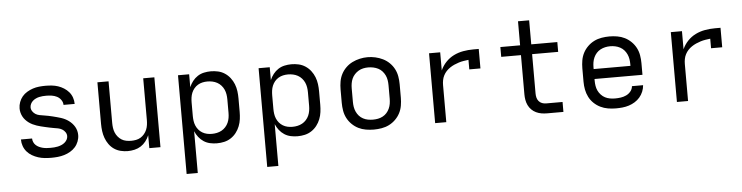

<svg xmlns="http://www.w3.org/2000/svg" viewBox="-51 -954 5502 1424"><g transform="rotate(-5 2700.0 -242.0)"><path d="M299 8Q274 8 249.5 5.5Q225 3 201.5 -4.5Q178 -12 156.5 -24.5Q135 -37 119 -55.5Q103 -74 94.5 -97.5Q86 -121 86 -146Q86 -146 86 -146.5Q86 -147 86 -147H169Q169 -147 169 -147Q169 -147 169 -147Q169 -133 175 -119.5Q181 -106 191.5 -96.5Q202 -87 215 -81Q228 -75 242 -71.5Q256 -68 270 -67Q284 -66 299 -66Q313 -66 327 -67Q341 -68 354.5 -71Q368 -74 381 -79.5Q394 -85 405 -94Q416 -103 423 -115.5Q430 -128 430 -142Q430 -158 420.5 -172Q411 -186 397 -194Q383 -202 367.5 -205Q352 -208 336 -210.5Q320 -213 304.5 -216.5Q289 -220 273 -223.5Q257 -227 241.5 -231Q226 -235 211 -240Q196 -245 181.5 -252Q167 -259 154 -268.5Q141 -278 130 -290Q119 -302 111.5 -316Q104 -330 100 -345.5Q96 -361 96 -377Q96 -401 104.5 -424Q113 -447 128 -465Q143 -483 164 -495.5Q185 -508 207.5 -515.5Q230 -523 254 -525.5Q278 -528 301 -528Q325 -528 349 -525.5Q373 -523 395.5 -515.5Q418 -508 438.5 -495Q459 -482 474.5 -464Q490 -446 498 -423Q506 -400 506 -376Q506 -376 506 -375.5Q506 -375 506 -375H423Q423 -375 423 -375Q423 -375 423 -375Q423 -395 410.5 -412.5Q398 -430 380 -439Q362 -448 342 -451Q322 -454 301 -454Q288 -454 274.5 -453Q261 -452 248 -449Q235 -446 222.5 -440Q210 -434 200 -425Q190 -416 184 -403.5Q178 -391 178 -378Q178 -362 187.5 -348Q197 -334 210.5 -326Q224 -318 240 -315Q256 -312 272 -309.5Q288 -307 303.5 -304Q319 -301 334.5 -297Q350 -293 365.5 -289Q381 -285 396.5 -280Q412 -275 426 -268Q440 -261 453 -251.5Q466 -242 477 -230Q488 -218 496 -204Q504 -190 508 -174.5Q512 -159 512 -143Q512 -119 503 -95.5Q494 -72 478 -54Q462 -36 440.5 -23.5Q419 -11 395.5 -4Q372 3 347.5 5.5Q323 8 299 8Z M868 8Q842 8 815.5 1.5Q789 -5 767 -20Q745 -35 729 -57.5Q713 -80 704 -105Q695 -130 691.5 -156.5Q688 -183 688 -210V-520H771V-210Q771 -192 773.5 -173.5Q776 -155 783 -138Q790 -121 802 -106.5Q814 -92 829.5 -82.5Q845 -73 863.5 -69.5Q882 -66 900 -66Q918 -66 936.5 -69.5Q955 -73 970.5 -82.5Q986 -92 998 -106.5Q1010 -121 1017 -138Q1024 -155 1026.5 -173.5Q1029 -192 1029 -210V-520H1112V0H1029V-96Q1019 -72 1003 -51.5Q987 -31 966 -17.5Q945 -4 919.5 2Q894 8 868 8Z M1288 215V-520H1371V-424Q1381 -448 1397 -468.5Q1413 -489 1434.5 -503Q1456 -517 1481.5 -522.5Q1507 -528 1532 -528Q1560 -528 1586.5 -522Q1613 -516 1636 -501Q1659 -486 1676 -464Q1693 -442 1703 -416.5Q1713 -391 1716.5 -364Q1720 -337 1720 -310V-210Q1720 -183 1716.5 -156Q1713 -129 1703 -103.5Q1693 -78 1676 -56Q1659 -34 1636 -19Q1613 -4 1586.5 2Q1560 8 1532 8Q1507 8 1481.5 2.5Q1456 -3 1434.5 -17Q1413 -31 1397 -51.5Q1381 -72 1371 -96V215ZM1501 -65Q1520 -65 1538.5 -69Q1557 -73 1573.5 -82Q1590 -91 1603 -105.5Q1616 -120 1623.5 -137Q1631 -154 1634 -172.5Q1637 -191 1637 -210V-310Q1637 -329 1634 -347.5Q1631 -366 1623.5 -383Q1616 -400 1603 -414.5Q1590 -429 1573.5 -438Q1557 -447 1538.5 -451Q1520 -455 1501 -455Q1482 -455 1464 -451Q1446 -447 1430 -437.5Q1414 -428 1402 -413.5Q1390 -399 1383 -382Q1376 -365 1373.5 -346.5Q1371 -328 1371 -310V-210Q1371 -192 1373.5 -173.5Q1376 -155 1383 -138Q1390 -121 1402 -106.5Q1414 -92 1430 -82.5Q1446 -73 1464 -69Q1482 -65 1501 -65Z M1888 215V-520H1971V-424Q1981 -448 1997 -468.5Q2013 -489 2034.5 -503Q2056 -517 2081.5 -522.5Q2107 -528 2132 -528Q2160 -528 2186.5 -522Q2213 -516 2236 -501Q2259 -486 2276 -464Q2293 -442 2303 -416.5Q2313 -391 2316.5 -364Q2320 -337 2320 -310V-210Q2320 -183 2316.5 -156Q2313 -129 2303 -103.5Q2293 -78 2276 -56Q2259 -34 2236 -19Q2213 -4 2186.5 2Q2160 8 2132 8Q2107 8 2081.5 2.5Q2056 -3 2034.5 -17Q2013 -31 1997 -51.5Q1981 -72 1971 -96V215ZM2101 -65Q2120 -65 2138.5 -69Q2157 -73 2173.5 -82Q2190 -91 2203 -105.5Q2216 -120 2223.5 -137Q2231 -154 2234 -172.5Q2237 -191 2237 -210V-310Q2237 -329 2234 -347.5Q2231 -366 2223.5 -383Q2216 -400 2203 -414.5Q2190 -429 2173.5 -438Q2157 -447 2138.5 -451Q2120 -455 2101 -455Q2082 -455 2064 -451Q2046 -447 2030 -437.5Q2014 -428 2002 -413.5Q1990 -399 1983 -382Q1976 -365 1973.5 -346.5Q1971 -328 1971 -310V-210Q1971 -192 1973.5 -173.5Q1976 -155 1983 -138Q1990 -121 2002 -106.5Q2014 -92 2030 -82.5Q2046 -73 2064 -69Q2082 -65 2101 -65Z M2700 8Q2671 8 2641.5 3Q2612 -2 2586 -15Q2560 -28 2538.5 -49Q2517 -70 2503.5 -96Q2490 -122 2485 -151.5Q2480 -181 2480 -210V-310Q2480 -339 2485 -368.5Q2490 -398 2503.5 -424Q2517 -450 2538.5 -471Q2560 -492 2586.5 -505Q2613 -518 2642 -524.5Q2671 -531 2700 -531Q2729 -531 2758 -524.5Q2787 -518 2813.5 -505Q2840 -492 2861.5 -471Q2883 -450 2896.5 -424Q2910 -398 2915 -368.5Q2920 -339 2920 -310V-210Q2920 -181 2915 -151.5Q2910 -122 2896.5 -96Q2883 -70 2861.5 -49Q2840 -28 2814 -15Q2788 -2 2758.5 3Q2729 8 2700 8ZM2700 -66Q2719 -66 2737.5 -69.5Q2756 -73 2773 -82Q2790 -91 2802.5 -105Q2815 -119 2823 -136.5Q2831 -154 2834 -172.5Q2837 -191 2837 -210V-310Q2837 -329 2834 -348Q2831 -367 2823 -384Q2815 -401 2802 -415.5Q2789 -430 2772 -438.5Q2755 -447 2736 -451Q2717 -455 2698 -455Q2679 -455 2660.5 -451Q2642 -447 2626 -437.5Q2610 -428 2597 -414Q2584 -400 2576.5 -383Q2569 -366 2566 -347.5Q2563 -329 2563 -310V-210Q2563 -191 2566 -172.5Q2569 -154 2577 -136.5Q2585 -119 2597.5 -105Q2610 -91 2627 -82Q2644 -73 2662.5 -69.5Q2681 -66 2700 -66Z M3157 0V-520H3240V-385Q3255 -419 3281 -446.5Q3307 -474 3340.5 -490.5Q3374 -507 3411 -513.5Q3448 -520 3486 -520H3527V-375H3444V-446Q3426 -444 3407.5 -441Q3389 -438 3371.5 -432.5Q3354 -427 3337 -419.5Q3320 -412 3304.5 -401.5Q3289 -391 3276.5 -377.5Q3264 -364 3255.5 -347.5Q3247 -331 3243.5 -312.5Q3240 -294 3240 -276V0Z M3990 0Q3969 0 3948.5 -3.5Q3928 -7 3909 -16Q3890 -25 3875 -40Q3860 -55 3851 -74Q3842 -93 3838.5 -113.5Q3835 -134 3835 -155V-447H3688V-520H3835V-699H3918V-520H4112V-447H3918V-155Q3918 -139 3921.5 -124Q3925 -109 3935 -97Q3945 -85 3959.5 -79.5Q3974 -74 3990 -74H4112V0Z M4502 8Q4473 8 4443.5 3Q4414 -2 4387.5 -15Q4361 -28 4339.5 -48.5Q4318 -69 4304.5 -95.5Q4291 -122 4285.5 -151Q4280 -180 4280 -210V-310Q4280 -339 4285 -368.5Q4290 -398 4303.5 -424Q4317 -450 4338.5 -471Q4360 -492 4386 -505Q4412 -518 4441.5 -523Q4471 -528 4500 -528Q4529 -528 4558.5 -523Q4588 -518 4614 -505Q4640 -492 4661.5 -471Q4683 -450 4696.5 -424Q4710 -398 4715 -368.5Q4720 -339 4720 -310V-223H4363V-210Q4363 -191 4366 -172Q4369 -153 4377 -136Q4385 -119 4398.5 -104.5Q4412 -90 4428.5 -81.5Q4445 -73 4464 -69.5Q4483 -66 4502 -66Q4524 -66 4545 -69Q4566 -72 4585.5 -81Q4605 -90 4619 -107Q4633 -124 4635 -146H4718Q4716 -121 4706.5 -98Q4697 -75 4681 -56.5Q4665 -38 4644 -25Q4623 -12 4599.5 -4.5Q4576 3 4551.5 5.5Q4527 8 4502 8ZM4363 -297H4637V-310Q4637 -329 4634 -347.5Q4631 -366 4623 -383.5Q4615 -401 4602.5 -415Q4590 -429 4573 -438Q4556 -447 4537.5 -451Q4519 -455 4500 -455Q4481 -455 4462.5 -451Q4444 -447 4427 -438Q4410 -429 4397.5 -415Q4385 -401 4377 -383.5Q4369 -366 4366 -347.5Q4363 -329 4363 -310Z M4957 0V-520H5040V-385Q5055 -419 5081 -446.5Q5107 -474 5140.5 -490.5Q5174 -507 5211 -513.5Q5248 -520 5286 -520H5327V-375H5244V-446Q5226 -444 5207.5 -441Q5189 -438 5171.5 -432.5Q5154 -427 5137 -419.5Q5120 -412 5104.5 -401.5Q5089 -391 5076.5 -377.5Q5064 -364 5055.5 -347.5Q5047 -331 5043.5 -312.5Q5040 -294 5040 -276V0Z"/></g></svg>

Font: Iosevka Meiseki Sans
Style: Regular
Weight: 400
Monospace: yes
Designer: Belleve Invis
Foundry: Belleve Invis
Version: Version 11.2.6; ttfautohint (v1.8.4)